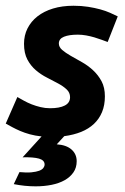

<svg xmlns="http://www.w3.org/2000/svg" viewBox="-34 -472 443 678"><path d="M27.3 -129.4Q37.6 -123.5 50.3 -116.5Q63 -109.4 77.9 -103.5Q92.8 -97.7 109.1 -93.8Q125.5 -89.8 142.6 -89.8Q176.3 -89.8 194.8 -99.4Q213.4 -108.9 213.4 -128.9Q213.4 -145 201.4 -156.2Q189.5 -167.5 171.4 -177.2Q153.3 -187 132.1 -197.8Q110.8 -208.5 92.8 -223.9Q74.7 -239.3 62.7 -261.7Q50.8 -284.2 50.8 -317.4Q50.8 -347.2 63.2 -371.8Q75.7 -396.5 98.4 -414.3Q121.1 -432.1 153.3 -441.9Q185.5 -451.7 225.6 -451.7Q253.4 -451.7 276.9 -448Q300.3 -444.3 319.8 -439Q339.4 -433.6 354.7 -426.8Q370.1 -419.9 381.8 -414.1L346.2 -323.7Q336.9 -327.1 325 -331.5Q313 -335.9 299.1 -340.1Q285.2 -344.2 270.3 -346.9Q255.4 -349.6 240.7 -349.6Q210 -349.6 191.9 -342.3Q173.8 -335 173.8 -318.4Q173.8 -305.7 185.8 -295.4Q197.8 -285.2 215.8 -274.9Q233.9 -264.6 255.1 -252.7Q276.4 -240.7 294.4 -224.1Q312.5 -207.5 324.5 -185.3Q336.4 -163.1 336.4 -131.8Q336.4 -100.6 326.4 -76.4Q316.4 -52.2 297.9 -34.7Q279.3 -17.1 252.7 -6.3Q226.1 4.4 192.9 8.8L166.5 37.6Q200.7 40 218.8 56.2Q236.8 72.3 236.8 97.2Q236.8 120.1 225.3 136.7Q213.9 153.3 194.3 164.3Q174.8 175.3 148.2 180.7Q121.6 186 91.8 186Q73.2 186 53.7 184.1Q34.2 182.1 14.6 178.2L34.7 135.7Q60.1 138.2 77.1 136.5Q94.2 134.8 104.5 130.9Q114.7 127 119.1 121.1Q123.5 115.2 123.5 108.9Q123.5 93.8 103.8 88.1Q84 82.5 45.9 83.5L112.8 9.8Q89.8 7.3 71.3 2.2Q52.7 -2.9 37.4 -9.5Q22 -16.1 9.5 -22.9Q-2.9 -29.8 -13.7 -35.6Z"/></svg>

Font: PT Astra Sans
Style: Bold Italic
Weight: 700
Italic angle: -16°
Designer: A.Korolkova, I. Chaeva
Foundry: ParaType Ltd
Version: Version 1.002W